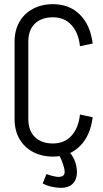

<svg xmlns="http://www.w3.org/2000/svg" viewBox="-20 -736 495 922"><path d="M50 -164V-536H116V-164ZM50 -536Q50 -590 73 -630.5Q96 -671 138 -693.5Q180 -716 235 -716V-653Q179 -653 147.5 -622.5Q116 -592 116 -536ZM50 -164H116Q116 -109 147.5 -78Q179 -47 235 -47V16Q180 16 138 -6.5Q96 -29 73 -69.5Q50 -110 50 -164ZM364 -514Q357 -579 323 -616Q289 -653 234 -653V-716Q313 -716 363.5 -666Q414 -616 425 -527ZM364 -186 425 -173Q414 -84 363.5 -34Q313 16 234 16V-47Q289 -47 323 -84Q357 -121 364 -186ZM272 166Q253 166 229.5 161Q206 156 185 145L203 100Q227 109 249 112.5Q271 116 283 107.5Q295 99 288 71H348Q354 116 334 141Q314 166 272 166ZM288 71Q282 48 275 32Q268 16 259 0H319Q328 13 336 29Q344 45 348 71Z"/></svg>

Font: Akshar Light
Style: Regular
Weight: 300
Designer: Tall Chai
Foundry: Tall Chai
Version: Version 1.100